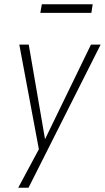

<svg xmlns="http://www.w3.org/2000/svg" viewBox="-20 -695 489 895"><path d="M65 180 168 -12 165 21 70 -487H114L192 -34H184L404 -487H449L113 180ZM168 -635 175 -675H412L406 -635Z"/></svg>

Font: Nunito Sans 10pt Condensed ExtraLight
Style: Italic
Weight: 250
Width: 3
Italic angle: -9°
Designer: Vernon Adams
Foundry: Vernon Adams
Version: Version 3.101;gftools[0.9.27]